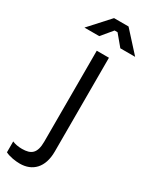

<svg xmlns="http://www.w3.org/2000/svg" viewBox="-258 -764 799 1010"><g transform="rotate(30 141.5 -258.5)"><path d="M308 -593 198 -714H110L0 -593H90L145 -659H163L218 -593ZM63 197C139 197 191 147 191 50V-520H117V32C117 104 89 124 34 124C11 124 -9 120 -25 113V179C0 192 38 197 63 197Z"/></g></svg>

Font: Fixel Text Regular
Style: Regular
Weight: 400
Width: 4
Designer: AlfaBravo + MacPaw
Foundry: Kyrylo Tkachov, Marchela Mozhyna, Serhii Makarenko, Maria Weinstein, Zakhar Kryvoshyya
Version: Version 1.211